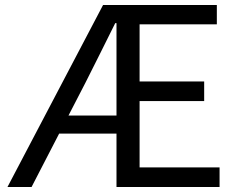

<svg xmlns="http://www.w3.org/2000/svg" viewBox="-20 -753 958 773"><path d="M10 0 395 -733H853V-655H542V-425H802V-346H542V-79H864V0H449V-660H444Q415 -601 384.5 -540.5Q354 -480 324 -420L107 0ZM176 -215V-288H505V-215Z"/></svg>

Font: Noto Sans HK Thin
Style: Regular
Weight: 400
Version: Version 2.004-H2;hotconv 1.0.118;makeotfexe 2.5.65603